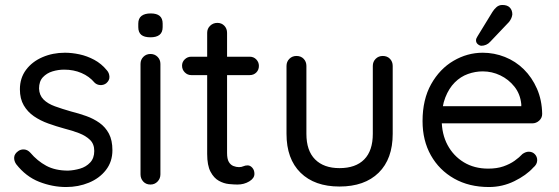

<svg xmlns="http://www.w3.org/2000/svg" viewBox="-20 -742 2246 772"><path d="M45 -82Q36 -95 37 -109.5Q38 -124 54 -135Q64 -142 77.5 -141Q91 -140 102 -128Q130 -95 166 -75.5Q202 -56 254 -56Q278 -57 302 -64Q326 -71 342.5 -88.5Q359 -106 359 -135Q359 -163 342 -179.5Q325 -196 298 -206.5Q271 -217 239 -225Q206 -234 174 -245.5Q142 -257 116.5 -274.5Q91 -292 75.5 -318.5Q60 -345 60 -383Q60 -428 84.5 -461Q109 -494 150.5 -512Q192 -530 241 -530Q269 -530 299.5 -523.5Q330 -517 359 -501.5Q388 -486 410 -459Q419 -449 420 -434Q421 -419 407 -407Q396 -399 382.5 -400Q369 -401 360 -410Q339 -435 307.5 -448.5Q276 -462 238 -462Q214 -462 191 -455Q168 -448 152.5 -431.5Q137 -415 137 -386Q138 -359 155 -342Q172 -325 201 -314.5Q230 -304 265 -294Q297 -286 326.5 -275.5Q356 -265 380 -248Q404 -231 418 -204.5Q432 -178 432 -138Q432 -92 406 -58.5Q380 -25 337.5 -7.5Q295 10 246 10Q191 10 137.5 -11Q84 -32 45 -82Z M625 -41Q625 -24 613.5 -12Q602 0 585 0Q567 0 556 -12Q545 -24 545 -41V-485Q545 -502 556.5 -513.5Q568 -525 585 -525Q602 -525 613.5 -513.5Q625 -502 625 -485ZM585 -592Q560 -592 548 -602Q536 -612 536 -633V-647Q536 -668 549 -678Q562 -688 586 -688Q610 -688 622 -678Q634 -668 634 -647V-633Q634 -612 621.5 -602Q609 -592 585 -592Z M749 -514H984Q1000 -514 1010.5 -503Q1021 -492 1021 -477Q1021 -461 1010.5 -450.5Q1000 -440 984 -440H749Q734 -440 723 -451Q712 -462 712 -478Q712 -493 723 -503.5Q734 -514 749 -514ZM854 -650Q871 -650 882 -638.5Q893 -627 893 -610V-127Q893 -103 900 -91Q907 -79 918.5 -74.5Q930 -70 941 -70Q951 -70 958.5 -73.5Q966 -77 976 -77Q986 -77 994.5 -67.5Q1003 -58 1003 -43Q1003 -25 982 -12.5Q961 0 935 0Q921 0 900.5 -2Q880 -4 860 -15Q840 -26 826.5 -51.5Q813 -77 813 -123V-610Q813 -627 825 -638.5Q837 -650 854 -650Z M1519 -517Q1537 -517 1548 -505.5Q1559 -494 1559 -477V-204Q1559 -103 1502.5 -47.5Q1446 8 1345 8Q1245 8 1188.5 -47.5Q1132 -103 1132 -204V-477Q1132 -494 1143.5 -505.5Q1155 -517 1172 -517Q1190 -517 1201 -505.5Q1212 -494 1212 -477V-204Q1212 -136 1247 -101Q1282 -66 1345 -66Q1410 -66 1444.5 -101Q1479 -136 1479 -204V-477Q1479 -494 1490.5 -505.5Q1502 -517 1519 -517Z M1946 10Q1866 10 1806 -24Q1746 -58 1712.5 -117.5Q1679 -177 1679 -255Q1679 -342 1713.5 -403.5Q1748 -465 1803.5 -497.5Q1859 -530 1921 -530Q1967 -530 2010 -513Q2053 -496 2086 -463.5Q2119 -431 2139 -385.5Q2159 -340 2160 -284Q2160 -268 2148 -257Q2136 -246 2120 -246H1725L1707 -315H2092L2076 -301V-323Q2072 -364 2048.5 -393.5Q2025 -423 1991.5 -439Q1958 -455 1921 -455Q1891 -455 1861.5 -444.5Q1832 -434 1808.5 -410.5Q1785 -387 1770.5 -350Q1756 -313 1756 -261Q1756 -203 1779.5 -159Q1803 -115 1845 -89.5Q1887 -64 1943 -64Q1978 -64 2004 -73Q2030 -82 2049 -95.5Q2068 -109 2081 -123Q2094 -132 2106 -132Q2121 -132 2130.5 -122Q2140 -112 2140 -98Q2140 -81 2124 -68Q2096 -37 2048 -13.5Q2000 10 1946 10ZM1916 -558Q1909 -558 1901.5 -564Q1894 -570 1894 -580Q1894 -587 1900 -596L1960 -694Q1966 -704 1976 -713Q1986 -722 2000 -722Q2020 -722 2030 -711.5Q2040 -701 2040 -684Q2039 -676 2036 -669Q2033 -662 2027 -654L1951 -574Q1944 -566 1934.5 -562Q1925 -558 1916 -558Z"/></svg>

Font: Quicksand Light Medium
Style: Regular
Weight: 500
Version: Version 3.006